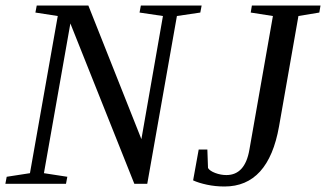

<svg xmlns="http://www.w3.org/2000/svg" viewBox="-27 -675 1197 705"><path d="M571.3 -616.2 485.4 -628.9 490.2 -654.8H713.4L708.5 -628.9L622.6 -616.2L513.7 0H466.3L231.4 -588.9L134.3 -39.1L220.2 -25.9L215.3 0H-7.3L-2.4 -25.9L83 -39.1L185.1 -616.2L103 -628.9L107.9 -654.8H297.4L492.2 -164.1ZM975.1 -616.2 893.6 -628.9 897.9 -654.8H1149.9L1145.5 -628.9L1068.8 -616.2L997.6 -210.9Q958.5 9.8 797.4 9.8Q763.7 9.8 732.9 3.2Q702.1 -3.4 682.1 -12.7L702.6 -126H734.4L736.8 -58.1Q743.2 -47.4 763.4 -39.8Q783.7 -32.2 804.2 -32.2Q872.6 -32.2 888.7 -125Z"/></svg>

Font: Tinos
Style: Italic
Weight: 400
Italic angle: -16.333°
Designer: Steve Matteson
Foundry: Monotype Imaging Inc.
Version: Version 1.32